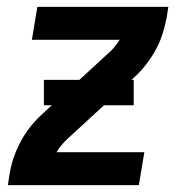

<svg xmlns="http://www.w3.org/2000/svg" viewBox="-20 -540 540 560"><path d="M3 0 8 -33Q12 -57 20 -80.5Q28 -104 40 -126.5Q52 -149 68 -169.5Q84 -190 104 -208L294 -383Q305 -392 313.5 -402.5Q322 -413 329 -424H73L89 -520H471L466 -488Q461 -463 453.5 -439.5Q446 -416 433.5 -393.5Q421 -371 405 -350.5Q389 -330 369 -312L179 -137Q169 -128 160 -117.5Q151 -107 145 -96H401L385 0ZM108 -233V-307H370V-233Z"/></svg>

Font: Iosevka Term Curly Oblique
Style: Bold
Weight: 700
Italic angle: -9°
Designer: Belleve Invis
Foundry: Belleve Invis
Version: Version 32.3.0